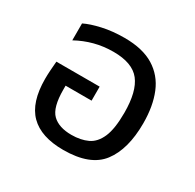

<svg xmlns="http://www.w3.org/2000/svg" viewBox="-123 -662 820 807"><g transform="rotate(30 287.0 -258.5)"><path d="M275 10Q167 10 113.5 -43.5Q60 -97 60 -211Q60 -230 61.5 -252.5Q63 -275 65 -297H275V-229H149V-210Q149 -123 180.5 -92.5Q212 -62 273 -62Q318 -62 351 -77.5Q384 -93 402 -134.5Q420 -176 420 -254Q420 -357 382.5 -405Q345 -453 253 -453Q205 -453 161.5 -441.5Q118 -430 78 -408V-490Q108 -505 157 -516Q206 -527 264 -527Q352 -527 406.5 -493.5Q461 -460 486 -399Q511 -338 511 -255Q511 -129 458 -59.5Q405 10 275 10Z"/></g></svg>

Font: Noto Sans Thai UI
Style: Regular
Weight: 400
Designer: Monotype Design Team
Foundry: Monotype Imaging Inc.
Version: Version 2.000